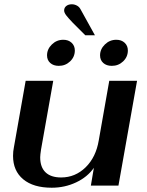

<svg xmlns="http://www.w3.org/2000/svg" viewBox="-20 -868 686 898"><path d="M41 -139Q41 -160 45 -179L100 -490H229L172 -169Q168 -143 168 -132Q168 -86 193 -62Q218 -38 266 -38Q332 -38 380.5 -85.5Q429 -133 442 -212L491 -490H621L534 0H405L419 -83Q389 -40 336 -15Q283 10 222 10Q136 10 88.5 -29.5Q41 -69 41 -139ZM320 -762Q299 -784 289.5 -796.5Q280 -809 280 -819Q280 -832 290 -840Q300 -848 316 -848Q328 -848 339.5 -842Q351 -836 357 -824L424 -703H379ZM200 -609Q200 -638 222.5 -660Q245 -682 276 -682Q300 -682 315 -668Q330 -654 330 -632Q330 -602 308 -581Q286 -560 255 -560Q230 -560 215 -573.5Q200 -587 200 -609ZM448 -609Q448 -638 470.5 -660Q493 -682 524 -682Q548 -682 563 -668Q578 -654 578 -632Q578 -602 556 -581Q534 -560 503 -560Q478 -560 463 -573.5Q448 -587 448 -609Z"/></svg>

Font: Fahkwang SemiBold
Style: Italic
Weight: 600
Italic angle: -10°
Version: Version 1.000; ttfautohint (v1.6)